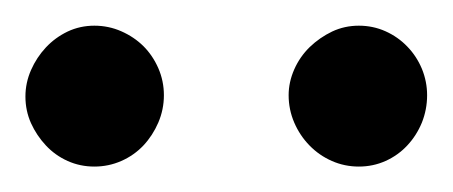

<svg xmlns="http://www.w3.org/2000/svg" viewBox="-20 -716 356 151"><path d="M108.9 -641.1Q108.9 -629.9 104.5 -619.6Q100.1 -609.4 92.8 -601.6Q85.4 -593.8 75.4 -589.4Q65.4 -585 54.2 -585Q43 -585 33.2 -589.4Q23.4 -593.8 16.1 -601.6Q8.8 -609.4 4.4 -619.1Q0 -628.9 0 -640.1Q0 -650.9 4.4 -660.9Q8.8 -670.9 16.1 -678.7Q23.4 -686.5 33.2 -691.2Q43 -695.8 54.2 -695.8Q65.4 -695.8 75.4 -691.4Q85.4 -687 92.8 -679.7Q100.1 -672.4 104.5 -662.4Q108.9 -652.3 108.9 -641.1ZM315.9 -641.1Q315.9 -629.9 311.8 -619.6Q307.6 -609.4 300.3 -601.6Q293 -593.8 283.2 -589.4Q273.4 -585 262.2 -585Q251 -585 241 -589.4Q231 -593.8 223.4 -601.6Q215.8 -609.4 211.4 -619.6Q207 -629.9 207 -641.1Q207 -651.4 211.4 -661.4Q215.8 -671.4 223.6 -679Q231.4 -686.5 241.2 -691.2Q251 -695.8 262.2 -695.8Q273.4 -695.8 283.2 -691.4Q293 -687 300.3 -679.4Q307.6 -671.9 311.8 -661.9Q315.9 -651.9 315.9 -641.1Z"/></svg>

Font: BabelStone Ogham Bound
Style: Regular
Weight: 400
Designer: Andrew West
Foundry: BabelStone
Version: Version 2.02 March 14, 2022